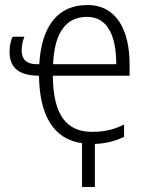

<svg xmlns="http://www.w3.org/2000/svg" viewBox="-20 -562 570 763"><path d="M306 181H357V10C406 8 441 -3 473 -18V-67C438 -50 402 -38 346 -38C243 -38 191 -107 190 -261H495V-305C495 -440 445 -542 327 -542C211 -542 145 -460 136 -307H125C87 -307 66 -325 66 -362C66 -383 71 -401 77 -416H30C23 -400 18 -381 18 -357C18 -291 56 -262 135 -261C137 -104 192 -9 306 7ZM442 -307H191C196 -433 243 -495 326 -495C409 -495 442 -417 442 -307Z"/></svg>

Font: Noto Sans Mono Condensed Light
Style: Regular
Weight: 300
Width: 3
Designer: Monotype Design Team
Foundry: Monotype Imaging Inc.
Version: Version 2.014